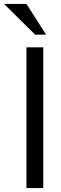

<svg xmlns="http://www.w3.org/2000/svg" viewBox="-62 -955 308 975"><path d="M72.3 0V-714.8H157.7V0ZM116.7 -778.8 -41.5 -935.1H72.3L171.9 -779.3Z"/></svg>

Font: Pontano Sans
Style: Regular
Weight: 400
Designer: Vernon Adams
Foundry: Vernon Adams
Version: Version 2.001